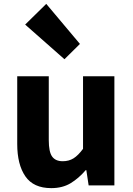

<svg xmlns="http://www.w3.org/2000/svg" viewBox="-20 -958 686 992"><path d="M245 14Q153 14 111 -47Q69 -108 69 -214V-564H232V-234Q232 -173 249.5 -149Q267 -125 304 -125Q336 -125 360 -140Q384 -155 409 -189V-564H571V0H438L426 -79H423Q387 -37 345 -11.5Q303 14 245 14ZM313 -652 110 -831 219 -938 393 -731Z"/></svg>

Font: Noto Sans JP Thin ExtraBold
Style: Regular
Weight: 800
Version: Version 2.004-H2;hotconv 1.0.118;makeotfexe 2.5.65603